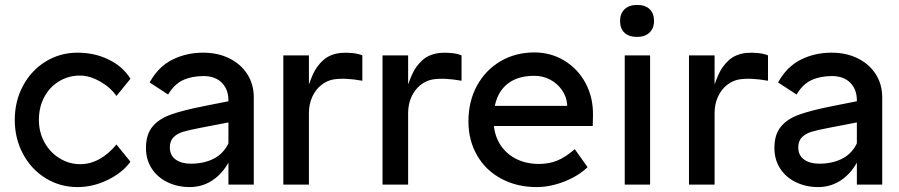

<svg xmlns="http://www.w3.org/2000/svg" viewBox="-20 -750 3652 780"><path d="M40 -263Q40 -339 73.5 -401.5Q107 -464 165.5 -500Q224 -536 295 -536Q365 -536 422.5 -507.5Q480 -479 510 -430L453 -360Q429 -395 386.5 -419Q344 -443 305 -443Q258 -443 219.5 -419.5Q181 -396 159.5 -355Q138 -314 138 -263Q138 -213 160.5 -172Q183 -131 222 -107Q261 -83 306 -83Q346 -83 383.5 -103.5Q421 -124 453 -163L510 -93Q477 -48 417.5 -19Q358 10 295 10Q224 10 165.5 -26Q107 -62 73.5 -124.5Q40 -187 40 -263Z M807 -441Q759 -441 723.5 -424.5Q688 -408 663 -366L588 -415Q623 -479 680 -507.5Q737 -536 805 -536Q865 -536 911.5 -513Q958 -490 984.5 -449Q1011 -408 1011 -354V0H908V-342Q908 -387 881 -414Q854 -441 807 -441ZM573 -149Q573 -203 599 -235Q625 -267 674 -284.5Q723 -302 809 -319L955 -348L946 -260L796 -231Q748 -222 723.5 -214.5Q699 -207 684.5 -192Q670 -177 670 -151Q670 -119 693.5 -102Q717 -85 755 -85Q810 -85 850.5 -106.5Q891 -128 911 -174L927 -130Q901 -62 855 -26Q809 10 751 10Q701 10 660 -10Q619 -30 596 -66Q573 -102 573 -149Z M1131 -525H1235V-360H1220Q1221 -363 1221 -365Q1237 -416 1251.5 -448.5Q1266 -481 1293 -505.5Q1320 -530 1364 -535Q1386 -537 1411 -534.5Q1436 -532 1452 -525V-422Q1380 -435 1333 -427Q1307 -422 1284.5 -404Q1262 -386 1248.5 -356.5Q1235 -327 1235 -290V0H1131Z M1534 -525H1638V-360H1623Q1624 -363 1624 -365Q1640 -416 1654.5 -448.5Q1669 -481 1696 -505.5Q1723 -530 1767 -535Q1789 -537 1814 -534.5Q1839 -532 1855 -525V-422Q1783 -435 1736 -427Q1710 -422 1687.5 -404Q1665 -386 1651.5 -356.5Q1638 -327 1638 -290V0H1534Z M1883 -257Q1883 -338 1917.5 -401.5Q1952 -465 2013 -501Q2074 -537 2151 -537Q2218 -537 2273 -503.5Q2328 -470 2359 -412Q2390 -354 2389 -282L2388 -238H1959L1936 -320H2299L2284 -303V-327Q2281 -359 2262 -385.5Q2243 -412 2214 -427Q2185 -442 2151 -442Q2097 -442 2060 -421.5Q2023 -401 2004 -361.5Q1985 -322 1985 -264Q1985 -210 2008 -169.5Q2031 -129 2073 -106.5Q2115 -84 2170 -84Q2210 -84 2243.5 -97.5Q2277 -111 2315 -144L2367 -71Q2330 -35 2272.5 -12.5Q2215 10 2160 10Q2080 10 2016.5 -24Q1953 -58 1918 -119Q1883 -180 1883 -257Z M2518 -525H2621V0H2518ZM2499 -665Q2499 -695 2517.5 -712.5Q2536 -730 2568 -730Q2601 -730 2619 -713Q2637 -696 2637 -665Q2637 -635 2618.5 -617.5Q2600 -600 2568 -600Q2535 -600 2517 -617Q2499 -634 2499 -665Z M2779 -525H2883V-360H2868Q2869 -363 2869 -365Q2885 -416 2899.5 -448.5Q2914 -481 2941 -505.5Q2968 -530 3012 -535Q3034 -537 3059 -534.5Q3084 -532 3100 -525V-422Q3028 -435 2981 -427Q2955 -422 2932.5 -404Q2910 -386 2896.5 -356.5Q2883 -327 2883 -290V0H2779Z M3360 -441Q3312 -441 3276.5 -424.5Q3241 -408 3216 -366L3141 -415Q3176 -479 3233 -507.5Q3290 -536 3358 -536Q3418 -536 3464.5 -513Q3511 -490 3537.5 -449Q3564 -408 3564 -354V0H3461V-342Q3461 -387 3434 -414Q3407 -441 3360 -441ZM3126 -149Q3126 -203 3152 -235Q3178 -267 3227 -284.5Q3276 -302 3362 -319L3508 -348L3499 -260L3349 -231Q3301 -222 3276.5 -214.5Q3252 -207 3237.5 -192Q3223 -177 3223 -151Q3223 -119 3246.5 -102Q3270 -85 3308 -85Q3363 -85 3403.5 -106.5Q3444 -128 3464 -174L3480 -130Q3454 -62 3408 -26Q3362 10 3304 10Q3254 10 3213 -10Q3172 -30 3149 -66Q3126 -102 3126 -149Z"/></svg>

Font: Easer Grotesk Variable
Style: Regular
Weight: 400
Designer: Boardeaser, Bonnie Shaver-Troup, Thomas Jockin
Foundry: Lexend
Version: Version 1.001;Glyphs 3.1.2 (3151)